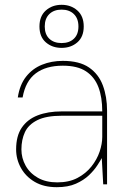

<svg xmlns="http://www.w3.org/2000/svg" viewBox="-20 -766 523 798"><path d="M216 12Q162 12 124.5 -10Q87 -32 67 -68Q47 -104 47 -145Q47 -201 70.5 -235.5Q94 -270 136.5 -286.5Q179 -303 237 -303H405Q405 -362 389 -404Q373 -446 337.5 -469.5Q302 -493 241 -493Q171 -493 128.5 -461Q86 -429 74 -361H54Q62 -414 88.5 -447.5Q115 -481 154.5 -497Q194 -513 241 -513Q310 -513 350 -485.5Q390 -458 407.5 -411Q425 -364 425 -306V0H409L403 -109Q397 -98 384 -78Q371 -58 349.5 -37.5Q328 -17 295.5 -2.5Q263 12 216 12ZM218 -8Q267 -8 302 -26.5Q337 -45 360 -74Q383 -103 394 -135.5Q405 -168 405 -197V-285H237Q172 -285 135 -266.5Q98 -248 83.5 -216.5Q69 -185 69 -145Q69 -109 86.5 -77.5Q104 -46 137.5 -27Q171 -8 218 -8ZM236 -567Q197 -567 170.5 -590Q144 -613 144 -656Q144 -699 170.5 -722.5Q197 -746 236 -746Q275 -746 301.5 -722.5Q328 -699 328 -656Q328 -613 301.5 -590Q275 -567 236 -567ZM236 -587Q268 -587 287 -605Q306 -623 306 -656Q306 -689 287 -707.5Q268 -726 236 -726Q204 -726 185 -707.5Q166 -689 166 -656Q166 -623 185 -605Q204 -587 236 -587Z"/></svg>

Font: DM Sans 17pt Thin
Style: Regular
Weight: 250
Version: Version 4.004;gftools[0.9.30]